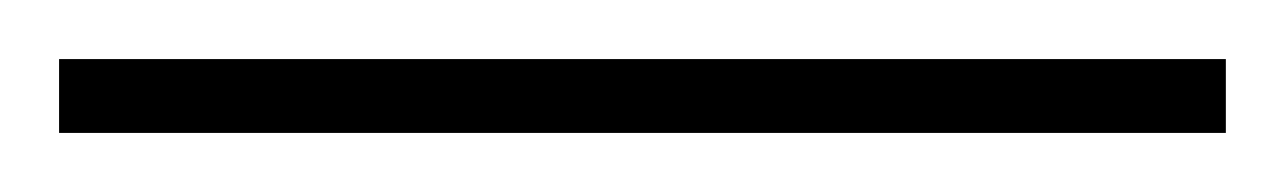

<svg xmlns="http://www.w3.org/2000/svg" viewBox="-22 71 435 65"><path d="M393 116V91H-2V116Z"/></svg>

Font: Noto Sans Arabic UI Th
Style: Regular
Weight: 100
Designer: Monotype Design Team, Nadine Chahine and Nizar Qandah
Foundry: Monotype Imaging Inc.
Version: Version 2.010